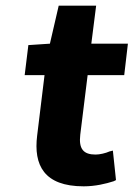

<svg xmlns="http://www.w3.org/2000/svg" viewBox="-20 -645 471 677"><path d="M381 -6 389 -10 378 -114 366 -111C353 -105 332 -100 317 -100C275 -100 257 -119 263 -170L289 -380H418L431 -491H302L319 -625H187L156 -491L80 -486L67 -380H137L111 -167C98 -63 135 12 275 12C316 12 353 3 381 -6Z"/></svg>

Font: Falling Sky
Style: SeBdObl
Weight: 600
Designer: Paul D. Hunt
Foundry: Adobe Systems Incorporated
Version: Version 1.02